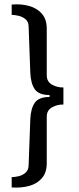

<svg xmlns="http://www.w3.org/2000/svg" viewBox="-20 -707 364 887"><path d="M34 159V111.2Q48.8 111.2 66.5 107Q84.2 102.8 97.9 90.9Q111.5 79 112.2 57.5L120 -156Q122 -205 140.5 -232Q159 -259 209 -259V-268Q159 -268 140.5 -295Q122 -322 120 -371L112.2 -585.2Q111.5 -606.8 97.9 -618.2Q84.2 -629.8 66.1 -634Q48 -638.2 34 -638.2V-686Q78.8 -689.8 115.2 -679.2Q151.8 -668.8 173.9 -643.2Q196 -617.8 196 -574V-360Q196 -329 221 -315.5Q246 -302 273 -303V-224Q246 -225 221 -211.5Q196 -198 196 -167.8V47Q196 89.8 173.9 115.8Q151.8 141.8 114.9 151.9Q78 162 34 159Z"/></svg>

Font: Chivo Medium
Style: Regular
Weight: 500
Designer: Hector Gatti
Foundry: Omnibus-Type
Version: Version 2.002